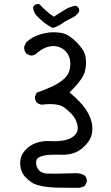

<svg xmlns="http://www.w3.org/2000/svg" viewBox="-20 -793 540 936"><path d="M350.6 51.3Q280.8 53.7 251.2 53.7Q221.7 53.7 211.4 53.2Q201.2 52.7 194.3 50.8Q167.5 43.9 158.2 16.6Q155.8 7.3 155.8 0Q155.8 -22.5 180.2 -30.8Q203.6 -39.1 249.5 -39.1Q262.2 -39.1 272 -38.8Q281.7 -38.6 286.6 -38.6Q344.2 -38.6 381.8 -71.3Q422.9 -106.9 428.2 -143.1Q430.2 -154.3 430.2 -165.5Q430.2 -190.9 420.9 -216.3Q407.2 -252.4 381.3 -282.2Q355.5 -312.5 322.3 -339.4L318.8 -342.3Q346.7 -369.6 361.8 -388.7Q390.6 -424.3 395 -449.2Q399.4 -470.7 399.4 -488.3Q399.4 -505.9 396 -520.5Q389.6 -551.3 350.6 -589.8Q311.5 -628.4 275.4 -633.3Q256.8 -635.7 240.2 -635.7Q197.8 -635.7 154.3 -617.2Q127.9 -606 106.9 -585.4L98.1 -566.4Q97.7 -564 97.7 -561.5Q97.7 -543.9 108.4 -531.7L126 -522.9Q128.4 -522.5 130.9 -522.5Q147 -522.5 157.2 -531.7Q198.7 -568.4 240.2 -568.4Q274.4 -568.4 299.3 -543.5Q322.8 -520 322.8 -482.4Q322.8 -437.5 295.4 -411.6Q270 -387.7 233.9 -371.1Q197.8 -354.5 159.2 -341.3L150.9 -324.2Q150.4 -321.8 150.4 -319.3Q150.4 -303.7 159.2 -293Q169.9 -284.7 183.6 -282.7Q206.5 -285.6 225.6 -285.6Q270.5 -285.6 293 -269Q335.4 -238.3 349.6 -207Q357.4 -189.9 358.9 -170.9Q358.9 -168.9 358.9 -167Q358.9 -139.2 326.7 -120.6Q298.3 -104.5 244.1 -104.5L215.3 -105.5Q147 -105.5 106.9 -64.9Q80.1 -38.1 78.6 -2.9Q78.6 0 78.6 2.9Q78.6 43 103 69.3Q129.4 97.7 153.8 106Q178.7 114.7 212.9 118.7Q247.1 122.6 327.6 122.6Q345.7 122.6 365.7 122.6Q381.8 120.6 394 112.3L402.8 94.7Q403.3 92.3 403.3 89.8Q403.3 74.2 394.5 64Q376.5 51.3 350.6 51.3ZM157.2 -772.9Q146 -768.1 141.1 -756.8Q143.6 -726.6 170.9 -704.6Q170.9 -704.6 170.9 -704.1Q201.2 -674.3 236.8 -656.7Q260.3 -662.6 280.3 -677Q300.3 -691.4 325.2 -703.1Q335.4 -707.5 342.3 -712.2Q349.1 -716.8 353.5 -721.7Q360.8 -729 365.7 -735.8V-749Q360.8 -759.8 350.1 -765.1Q320.3 -761.2 295.2 -744.9Q270 -728.5 242.2 -711.4Q203.1 -738.3 171.9 -772.9Z"/></svg>

Font: Bakudai
Style: Light
Weight: 300
Version: Version 1.48